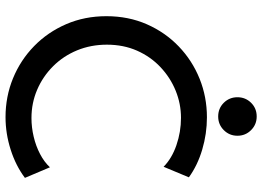

<svg xmlns="http://www.w3.org/2000/svg" viewBox="-148 -801 957 701"><g transform="rotate(90 330.5 -450.5)"><path d="M407.7 7.8Q332.5 7.8 265.9 -19.5Q199.2 -46.9 148.2 -96.7Q97.2 -146.5 68.1 -213.9Q39.1 -281.2 39.1 -360.4Q39.1 -440.9 68.6 -508.1Q98.1 -575.2 149.4 -624.5Q200.7 -673.8 267.3 -700.7Q334 -727.5 408.2 -727.5Q468.3 -727.5 525.9 -710.4Q583.5 -693.4 627.4 -661.6L588.9 -569.3Q558.1 -599.6 509.8 -616.2Q461.4 -632.8 410.2 -632.8Q358.9 -632.8 311 -613.3Q263.2 -593.8 225.1 -557.9Q187 -522 165 -472.4Q143.1 -422.9 143.1 -362.3Q143.1 -303.7 163.8 -253.4Q184.6 -203.1 221.9 -165.8Q259.3 -128.4 307.6 -107.7Q356 -86.9 411.1 -86.9Q445.3 -86.9 479.2 -95Q513.2 -103 542.2 -118.2Q571.3 -133.3 590.8 -154.3L629.4 -63Q585.4 -29.8 526.6 -11Q467.8 7.8 407.7 7.8ZM405.3 -768.6Q375.5 -768.6 355.2 -789.1Q335 -809.6 335 -838.9Q335 -868.2 355.2 -888.7Q375.5 -909.2 405.3 -909.2Q434.6 -909.2 455.1 -888.7Q475.6 -868.2 475.6 -838.9Q475.6 -809.6 455.1 -789.1Q434.6 -768.6 405.3 -768.6Z"/></g></svg>

Font: Reddit Sans Medium
Style: Regular
Weight: 500
Designer: Stephen Hutchings
Foundry: Reddit
Version: Version 1.014